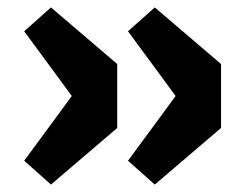

<svg xmlns="http://www.w3.org/2000/svg" viewBox="-20 -510 640 516"><path d="M117 -14 45 -78 173 -252 45 -426 117 -490 295 -338V-166ZM396 -14 324 -78 452 -252 324 -426 396 -490 574 -338V-166Z"/></svg>

Font: Source Code Pro Black
Style: Regular
Weight: 900
Monospace: yes
Designer: Paul D. Hunt, Teo Tuominen
Foundry: Adobe Systems Incorporated
Version: Version 2.030;PS 1.000;hotconv 16.6.51;makeotf.lib2.5.65220